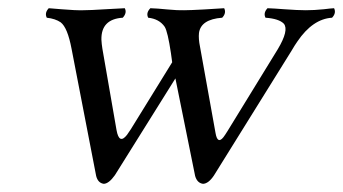

<svg xmlns="http://www.w3.org/2000/svg" viewBox="-20 -434 831 465"><path d="M277.3 -391.1Q224.6 -387.7 225.6 -337.9Q226.1 -327.6 228 -315.9L262.2 -119.1Q268.6 -83 287.6 -107.4Q292 -113.3 296.9 -121.1L397 -283.2L394 -305.2Q386.2 -357.4 378.9 -369.1Q365.7 -388.2 338.9 -391.1Q333 -402.8 344.2 -414.1Q360.8 -413.6 385.7 -411.1Q411.1 -408.7 425.8 -409.2Q439.5 -409.2 474.1 -411.1Q506.8 -413.1 522.9 -414.1Q528.8 -402.3 518.1 -391.1Q466.3 -387.2 461.9 -354Q460.4 -340.3 464.4 -320.8L502 -111.8Q506.8 -84 521 -101.6Q525.4 -107.4 530.8 -116.2L652.8 -314.9Q680.2 -360.8 667.5 -376.5Q655.8 -388.7 623 -391.1Q617.2 -402.8 627.9 -414.1Q643.1 -413.6 668.9 -411.6Q701.7 -409.2 720.7 -409.2Q740.7 -409.2 764.2 -411.6Q779.8 -413.6 789.1 -414.1Q794.9 -402.3 784.2 -391.1Q737.3 -388.2 700.2 -333.5Q694.3 -325.2 686 -311L498 -8.8Q484.9 10.7 471.7 11.2Q457.5 9.3 452.6 -7.8L404.8 -244.1L258.3 -9.8Q243.7 10.7 231.4 11.2Q217.3 9.3 212.9 -7.8L153.3 -315.9Q143.6 -367.2 127 -379.9Q114.3 -388.7 93.3 -391.1Q87.4 -402.8 98.1 -414.1Q107.9 -413.6 128.9 -411.6Q163.1 -408.7 181.2 -409.2Q198.2 -409.2 235.4 -411.6Q266.6 -413.6 282.2 -414.1Q288.1 -402.8 277.3 -391.1Z"/></svg>

Font: Linux Libertine Display Slanted O
Style: Slanted
Weight: 400
Designer: Philipp H. Poll
Foundry: Philipp H. Poll
Version: Version 5.0.9